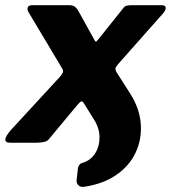

<svg xmlns="http://www.w3.org/2000/svg" viewBox="-44 -550 658 740"><path d="M280 170Q267 172 259 165Q251 158 251 146L256 102Q258 81 276 77Q307 67 323.5 40Q340 13 339.5 -22.5Q339 -58 316 -93L281 -149Q274 -162 268.5 -159Q263 -156 252 -143L144 -13Q137 -5 124 -2.5Q111 0 97 0H-5Q-24 0 -23.5 -12.5Q-23 -25 -1 -50L186 -253Q195 -263 198 -270.5Q201 -278 195 -287L66 -503Q60 -513 63 -521.5Q66 -530 81 -530H223Q238 -530 245.5 -523.5Q253 -517 258 -508L321 -394Q325 -387 328.5 -391Q332 -395 338 -402L429 -516Q436 -526 443.5 -528Q451 -530 466 -530H578Q595 -530 594.5 -519.5Q594 -509 585 -499L414 -306Q405 -296 402 -289.5Q399 -283 405 -272L458 -189Q494 -132 498.5 -73Q503 -14 479 37.5Q455 89 404.5 124Q354 159 280 170Z"/></svg>

Font: Libre Franklin ExtraBold
Style: Italic
Weight: 800
Italic angle: -8°
Designer: Pablo Impallari, Rodrigo Fuenzalida, Nhung Nguyen
Foundry: Impallari Type
Version: Version 3.000